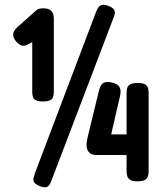

<svg xmlns="http://www.w3.org/2000/svg" viewBox="-20 -756 700 810"><path d="M145 28Q129 21 124 13Q119 5 121.5 -5Q124 -15 128 -27L386 -708Q391 -719 396.5 -726.5Q402 -734 412.5 -735.5Q423 -737 440 -730Q457 -723 461.5 -714.5Q466 -706 464 -696.5Q462 -687 457 -676L197 6Q193 17 187.5 25Q182 33 172 34Q162 35 145 28ZM560 9Q539 9 529.5 3Q520 -3 517 -12.5Q514 -22 514 -33V-102H387Q366 -102 355.5 -113.5Q345 -125 345 -145Q345 -152 346.5 -159Q348 -166 349 -174L397 -372Q404 -399 416 -406Q428 -413 452 -408Q469 -404 477.5 -396.5Q486 -389 488 -377.5Q490 -366 486 -349L449 -189H514V-366Q514 -377 517 -386Q520 -395 530 -400.5Q540 -406 561 -406Q582 -406 592 -400Q602 -394 604.5 -384Q607 -374 607 -362V-31Q607 -22 604 -12.5Q601 -3 591.5 3Q582 9 560 9ZM160 -328Q140 -328 130.5 -333.5Q121 -339 118.5 -348.5Q116 -358 116 -368V-578Q110 -575 104 -572Q98 -569 92 -566Q81 -561 70.5 -564.5Q60 -568 50 -579Q35 -595 35.5 -610.5Q36 -626 54 -642L128 -708Q137 -717 145.5 -719Q154 -721 162 -721Q185 -721 196 -710.5Q207 -700 207 -678V-368Q207 -358 204.5 -348.5Q202 -339 192 -333.5Q182 -328 160 -328Z"/></svg>

Font: Fredoka Condensed Medium
Style: Regular
Weight: 500
Width: 3
Designer: Ben Nathan
Foundry: Milena B. Brandão, Ben Nathan
Version: Version 2.001